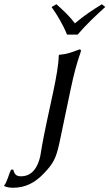

<svg xmlns="http://www.w3.org/2000/svg" viewBox="-88 -672 516 905"><path d="M102 63C91 115 64 159 11 159C-16 159 -20 145 -26 127L-36 128C-48 153 -54 184 -68 202V205C-61 209 -45 213 -27 213C31 213 77 190 120 144C163 99 176 75 192 2L245 -251C261 -326 272 -368 293 -429C295 -436 292 -439 286 -439C259 -429 233 -417 192 -414L189 -411C188 -368 178 -310 162 -235L132 -96C109 13 105 47 102 63ZM228 -509H278C317 -555 365 -600 408 -639L392 -652C349 -625 310 -600 265 -562C238 -598 210 -623 178 -652L155 -639C182 -601 209 -556 228 -509Z"/></svg>

Font: Libertinus Sans
Style: Italic
Weight: 400
Italic angle: -12°
Designer: Philipp H. Poll, Khaled Hosny
Foundry: Caleb Maclennan
Version: Version 7.050;RELEASE